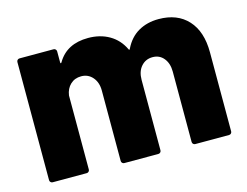

<svg xmlns="http://www.w3.org/2000/svg" viewBox="-78 -649 996 774"><g transform="rotate(-15 420.0 -262.5)"><path d="M636 -525Q714 -525 758 -477Q802 -429 802 -342V-12Q802 -7 798.5 -3.5Q795 0 790 0H649Q644 0 640.5 -3.5Q637 -7 637 -12V-306Q637 -340 619.5 -361.5Q602 -383 573 -383Q544 -383 525.5 -362Q507 -341 507 -306V-12Q507 -7 503.5 -3.5Q500 0 495 0H353Q348 0 344.5 -3.5Q341 -7 341 -12V-306Q341 -340 322.5 -361.5Q304 -383 275 -383Q248 -383 230 -366Q212 -349 208 -321V-12Q208 -7 204.5 -3.5Q201 0 196 0H54Q49 0 45.5 -3.5Q42 -7 42 -12V-505Q42 -510 45.5 -513.5Q49 -517 54 -517H196Q201 -517 204.5 -513.5Q208 -510 208 -505V-460Q208 -456 209 -455.5Q210 -455 210 -455Q212 -455 214 -459Q253 -525 342 -525Q392 -525 430 -503Q468 -481 488 -439Q489 -436 491 -436Q492 -436 494 -440Q515 -483 551.5 -504Q588 -525 636 -525Z"/></g></svg>

Font: LinhAnh ExtBd
Style: Regular
Weight: 800
Designer: Jeremy Tribby
Foundry: Tribby Type
Version: Version 1.408